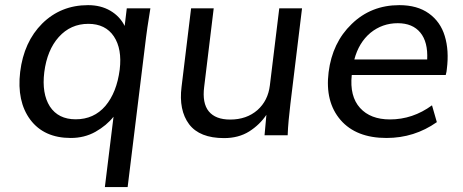

<svg xmlns="http://www.w3.org/2000/svg" viewBox="-20 -534 1827 758"><path d="M278.8 -63Q350.6 -63 396 -115.7Q440.9 -168.9 452.6 -259.3Q462.4 -340.8 429.7 -390.1Q396.5 -439.9 328.6 -439.9Q258.8 -439.9 211.9 -387.7Q166 -336.4 154.8 -249Q144.5 -164.6 176.8 -113.8Q210 -63 278.8 -63ZM394 204.6 428.2 -73.2Q400.9 -38.6 356.9 -13.7Q313.5 10.7 259.3 10.7Q153.8 10.7 99.6 -61.5Q45.9 -133.8 59.6 -250Q74.2 -368.7 146.5 -440.9Q220.2 -513.7 327.6 -513.7Q377.9 -513.7 415.5 -491.7Q453.1 -469.7 472.2 -431.6L480.5 -501H573.7Q566.4 -454.6 562 -426.3Q557.6 -397.9 556.6 -386.7L483.9 204.6Z M864.7 11.2Q768.1 11.2 726.6 -43.5Q685.1 -99.1 696.8 -191.4L734.4 -501H823.7L786.1 -191.4Q777.8 -126.5 804.4 -94.2Q831.1 -62 888.7 -62Q953.6 -62 996.6 -99.6Q1038.1 -136.7 1045.4 -196.8L1082.5 -501H1172.4L1126.5 -124Q1122.6 -90.3 1119.6 -59.6Q1116.7 -28.8 1115.7 0H1024.4L1031.7 -80.6Q1005.4 -41.5 963.9 -15.1Q921.9 11.2 864.7 11.2Z M1666.5 -299.3Q1669.9 -368.2 1639.4 -405.3Q1608.9 -442.4 1550.3 -442.4Q1489.3 -442.4 1442.4 -404.3Q1396.5 -365.7 1378.9 -299.3ZM1505.9 10.7Q1386.2 10.7 1324.7 -60.1Q1262.7 -131.8 1277.3 -249Q1292 -365.7 1368.2 -439Q1444.8 -513.7 1556.6 -513.7Q1627.4 -513.7 1673.1 -481Q1718.8 -448.2 1735.8 -392.1Q1753.4 -335 1744.1 -261.7Q1743.7 -252.4 1739.7 -237.8H1368.7Q1359.9 -153.8 1401.4 -107.9Q1442.4 -62.5 1519.5 -62.5Q1609.4 -62.5 1685.5 -118.2L1704.6 -51.8Q1615.7 10.7 1505.9 10.7Z"/></svg>

Font: Ride
Style: Italic
Weight: 400
Version: Version 3.000